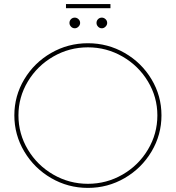

<svg xmlns="http://www.w3.org/2000/svg" viewBox="-20 -914 858 937"><path d="M768 -351Q768 -256 719.5 -174.5Q671 -93 588.5 -45Q506 3 409 3Q312 3 229.5 -45Q147 -93 98.5 -174.5Q50 -256 50 -351Q50 -446 98.5 -527Q147 -608 229.5 -655.5Q312 -703 409 -703Q506 -703 588.5 -655.5Q671 -608 719.5 -527Q768 -446 768 -351ZM70 -351Q70 -261 116 -184Q162 -107 240 -62Q318 -17 409 -17Q500 -17 578 -62Q656 -107 702 -184Q748 -261 748 -351Q748 -440 702 -516.5Q656 -593 578 -638Q500 -683 409 -683Q318 -683 240 -638Q162 -593 116 -516.5Q70 -440 70 -351ZM371 -802Q371 -792 363 -784Q355 -776 345 -776Q334 -776 326.5 -784Q319 -792 319 -802Q319 -813 326.5 -820.5Q334 -828 345 -828Q355 -828 363 -820.5Q371 -813 371 -802ZM503 -802Q503 -792 495 -784Q487 -776 477 -776Q466 -776 458.5 -784Q451 -792 451 -802Q451 -813 458.5 -820.5Q466 -828 477 -828Q487 -828 495 -820.5Q503 -813 503 -802ZM519 -894V-874H302V-894Z"/></svg>

Font: Montserrat-Arabic Thin
Style: Regular
Weight: 250
Designer: Mohamed Gaber
Foundry: Kief Type Foundry
Version: Version 5.008